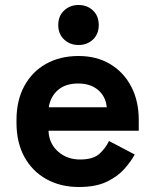

<svg xmlns="http://www.w3.org/2000/svg" viewBox="-20 -734 617 768"><path d="M296 14Q222 14 165.5 -17.5Q109 -49 77.5 -106.5Q46 -164 46 -242V-254Q46 -332 77 -389.5Q108 -447 164 -478.5Q220 -510 294 -510Q367 -510 421 -477.5Q475 -445 505 -387.5Q535 -330 535 -254V-211H174Q176 -160 212 -128Q248 -96 300 -96Q353 -96 378 -119Q403 -142 416 -170L519 -116Q505 -90 478.5 -59.5Q452 -29 408 -7.5Q364 14 296 14ZM175 -305H407Q403 -348 372.5 -374Q342 -400 293 -400Q242 -400 212 -374Q182 -348 175 -305ZM294 -554Q260 -554 236.5 -576Q213 -598 213 -634Q213 -670 236.5 -692Q260 -714 294 -714Q329 -714 352 -692Q375 -670 375 -634Q375 -598 352 -576Q329 -554 294 -554Z"/></svg>

Font: Space Grotesk
Style: Bold
Weight: 700
Designer: Florian Karsten
Foundry: Florian Karsten
Version: Version 2.000